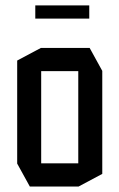

<svg xmlns="http://www.w3.org/2000/svg" viewBox="-20 -684 438 704"><path d="M131 -423.1V-508.3H308.7L355 -424.1V-423.1ZM89.4 0 43 -84.2V-85.2H267V0ZM43 -85.2V-462L130 -508.3H131V-85.2ZM267 0V-423.1H355V-46.4L268 0ZM109.4 -615.7V-664.2H307.3V-615.7Z"/></svg>

Font: Foldit Thin
Style: Regular
Weight: 100
Designer: Sophia Tai
Foundry: Sophia Tai
Version: Version 1.003